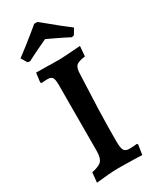

<svg xmlns="http://www.w3.org/2000/svg" viewBox="-222 -926 808 995"><g transform="rotate(-30 182.0 -428.0)"><path d="M43 10 49 -49Q94 -58 109 -75Q124 -92 124 -134L125 -529Q125 -561 117.5 -572Q110 -583 89 -583Q82 -583 71 -582.5Q60 -582 52 -581L48 -588L55 -642Q86 -642 123 -641Q160 -640 188 -640Q207 -640 243.5 -642.5Q280 -645 321 -648L316 -588Q278 -583 264.5 -572.5Q251 -562 249 -533Q247 -483 244.5 -427Q242 -371 240 -315.5Q238 -260 237.5 -211Q237 -162 237 -126Q237 -86 245 -72Q253 -58 277 -58Q289 -58 301.5 -59Q314 -60 323 -61L327 -55L318 3Q297 2 270 1.5Q243 1 217 0.5Q191 0 175 0Q152 0 115 3Q78 6 43 10ZM57 -708 43 -711 22 -746Q49 -766 75.5 -787Q102 -808 124.5 -826Q147 -844 160 -855Q173 -866 173 -866H191Q191 -867 204.5 -856Q218 -845 240 -827Q262 -809 288.5 -787.5Q315 -766 342 -746L321 -711L307 -708Q273 -726 238 -742.5Q203 -759 182 -769Q161 -759 127 -743Q93 -727 57 -708Z"/></g></svg>

Font: Alegreya SemiBold
Style: Regular
Weight: 600
Designer: Juan Pablo del Peral
Foundry: Huerta Tipografica
Version: Version 2.009